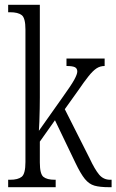

<svg xmlns="http://www.w3.org/2000/svg" viewBox="-20 -780 485 800"><path d="M14 0V-31H22Q55 -31 70.5 -43.5Q86 -56 86 -105V-657Q86 -705 70.5 -717Q55 -729 22 -729H14V-760H146V-374Q146 -356 145.5 -327.5Q145 -299 144 -272.5Q143 -246 142 -235L241 -375Q277 -425 289.5 -448Q302 -471 302 -482Q302 -495 292 -500Q282 -505 257 -505V-536H416V-505Q397 -505 382 -495Q367 -485 349 -462.5Q331 -440 305 -402L250 -325L353 -121Q375 -74 393 -52.5Q411 -31 439 -31H445V0H435Q396 0 373.5 -6.5Q351 -13 333.5 -34.5Q316 -56 294 -102L209 -279L146 -190V-103Q146 -55 161 -43Q176 -31 208 -31H212V0Z"/></svg>

Font: Noto Serif ExtraCondensed Light
Style: Regular
Weight: 300
Width: 2
Designer: Monotype Design Team
Foundry: Monotype Imaging Inc.
Version: Version 2.014; ttfautohint (v1.8.4.7-5d5b)